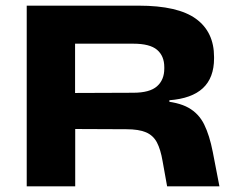

<svg xmlns="http://www.w3.org/2000/svg" viewBox="-20 -659 830 679"><path d="M571 0 555 -89Q548 -130.5 535 -155.2Q522 -180 496.5 -191Q471 -202 426.5 -202L195.5 -203V-330L451 -331Q509.5 -331 535.2 -353.8Q561 -376.5 561 -416.5V-421.5Q561 -461 535.5 -482.8Q510 -504.5 451.5 -504.5H195.5V-639H470.5Q609 -639 673 -592.5Q737 -546 737 -457.5V-452.5Q737 -384 697.5 -347.2Q658 -310.5 579 -304.5V-278.5L545 -302.5Q610 -298.5 646.5 -278Q683 -257.5 702 -219Q721 -180.5 732.5 -121.5L756 0ZM74.5 0V-639H245.5V-278L246 -217.5V0Z"/></svg>

Font: Anek Latin Expanded
Style: Bold
Weight: 700
Width: 7
Designer: Yesha Goshar
Foundry: Ek Type
Version: Version 1.003